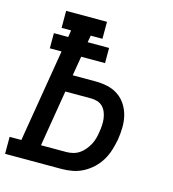

<svg xmlns="http://www.w3.org/2000/svg" viewBox="-118 -826 827 917"><g transform="rotate(15 295.5 -367.5)"><path d="M-9 0V-84H49L125 -542H67V-617H138L143 -651H96V-735H298V-651H240L234 -617H340V-542H222L206 -446H319Q350 -446 379 -439.5Q408 -433 431.5 -417Q455 -401 470.5 -377Q486 -353 493 -325Q500 -297 499.5 -266Q499 -235 494 -205Q489 -179 481 -152.5Q473 -126 458.5 -101.5Q444 -77 423 -57Q402 -37 376.5 -23.5Q351 -10 324 -5Q297 0 271 0ZM146 -84H271Q287 -84 303.5 -88Q320 -92 334.5 -101.5Q349 -111 360.5 -125Q372 -139 380 -154Q388 -169 392.5 -185.5Q397 -202 399 -218Q402 -234 403 -251Q404 -268 402 -284Q400 -300 394 -315Q388 -330 377.5 -341Q367 -352 351.5 -357Q336 -362 319 -362H192Z"/></g></svg>

Font: Iosevka Slab MdExObl
Style: Regular
Weight: 500
Width: 7
Italic angle: -9°
Monospace: yes
Designer: Belleve Invis
Foundry: Belleve Invis
Version: Version 11.1.1; ttfautohint (v1.8.3)